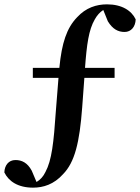

<svg xmlns="http://www.w3.org/2000/svg" viewBox="-29 -748 644 883"><path d="M122 -390H240L228 -239C218 -91 209 -11 180 43C170 64 156 79 139 89L117 37C97 0 71 -12 42 -12C11 -12 -8 12 -9 45C11 86 54 115 123 115C170 115 219 100 261 53C315 -2 337 -93 349 -254L359 -390H498V-436H362C370 -544 379 -611 407 -659C417 -677 430 -692 446 -702L467 -650C489 -614 514 -601 544 -601C574 -601 594 -625 595 -659C576 -699 532 -728 463 -728C415 -728 366 -713 325 -668C278 -619 255 -551 244 -436H122Z"/></svg>

Font: Noto Serif CJK KR
Style: Bold
Weight: 700
Designer: Ryoko NISHIZUKA 西塚涼子 (kana & ideographs); Frank Grießhammer (Latin, Greek & Cyrillic); Wenlong ZHANG 张文龙 (bopomofo); San
Foundry: Adobe
Version: Version 2.001;hotconv 1.1.0;makeotfexe 2.6.0